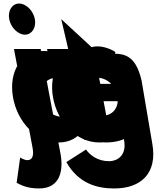

<svg xmlns="http://www.w3.org/2000/svg" viewBox="-20 -790 886 1085"><path d="M59 -513 164 45C173 93 161 115 135 115C116 115 94 100 94 100L74 243C97 254 129 275 201 275C322 275 339 170 322 79L210 -513ZM32 -682C41 -634 82 -594 121 -594C160 -594 186 -634 177 -682C168 -730 127 -770 88 -770C49 -770 23 -730 32 -682Z M53 -243C77 -100 186 15 314 15C374 15 420 -13 447 -52H449L457 1H607L509 -513L326 -682L383 -438C339 -479 286 -502 227 -502C99 -502 29 -386 53 -243ZM215 -240C205 -305 244 -351 301 -351C357 -351 409 -305 419 -240C429 -176 393 -130 334 -130C272 -130 225 -176 215 -240Z M355 126C425 251 535 275 626 275C776 275 870 190 841 24L780 -335C744 -494 666 -486 600 -487L609 -441H606C563 -480 512 -502 454 -502C326 -502 255 -386 279 -243C303 -100 412 15 540 15C600 15 649 5 674 -37L681 1C698 92 639 121 597 121C531 121 488 86 466 55ZM440 -243C431 -306 471 -351 528 -351C584 -351 635 -306 644 -243C653 -180 616 -136 557 -136C495 -136 449 -180 440 -243Z M773 -218C773 -224 771 -234 770 -241C740 -414 623 -502 490 -502C357 -502 269 -386 293 -243C317 -101 444 15 577 15C674 15 748 -22 779 -119L662 -175C630 -135 610 -126 561 -126C523 -126 463 -150 455 -218ZM441 -316C439 -357 464 -387 516 -387C560 -387 596 -363 608 -316Z M343 0C384 -1 483 -42 443 -270C444 -282 434 -374 513 -374C563 -374 597 -346 597 -346L632 -496C632 -496 586 -528 530 -528C444 -528 413 -439 413 -439H411L397 -513H246Z"/></svg>

Font: Poland Can Into
Style: Bold
Weight: 700
Foundry: Cannot Into Space Fonts
Version: Version 0.99